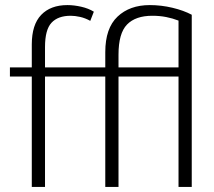

<svg xmlns="http://www.w3.org/2000/svg" viewBox="-20 -735 843 755"><path d="M245 -715Q271 -715 299.5 -708.5Q328 -702 349 -689L335 -653Q315 -664 295 -668.5Q275 -673 258 -673Q208 -673 182.5 -645.5Q157 -618 157 -550V-470H394V-530Q394 -624 442 -669.5Q490 -715 569 -715Q614 -715 658 -704.5Q702 -694 734 -677V0H682V-434H446V0H394V-434H157V0H105V-434H19V-470H105V-560Q105 -638 142 -676.5Q179 -715 245 -715ZM446 -470H682V-654Q659 -663 633.5 -668Q608 -673 579 -673Q513 -673 479.5 -638.5Q446 -604 446 -520Z"/></svg>

Font: Ek Mukta ExtraLight
Style: Regular
Weight: 275
Designer: Girish Dalvi and Yashodeep Gholap
Foundry: Ek Type
Version: Version 2.538;PS 1.002;hotconv 16.6.51;makeotf.lib2.5.65220;